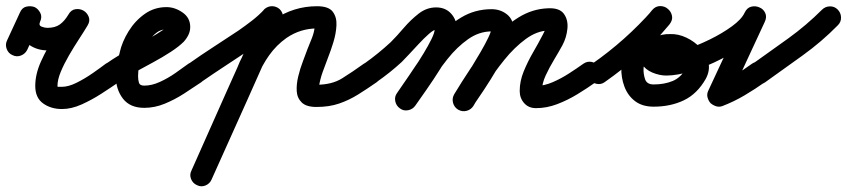

<svg xmlns="http://www.w3.org/2000/svg" viewBox="-38 -323 2858 648"><path d="M4 -137Q-10 -143 -15.5 -158Q-21 -173 -14 -187Q-3 -210 7.5 -233.5Q18 -257 29 -280Q37 -297 51.5 -300.5Q66 -304 79 -299Q91 -293 98 -279.5Q105 -266 97 -249Q92 -237 102.5 -233Q113 -229 122 -229Q148 -229 164 -240.5Q180 -252 193 -274Q202 -290 217 -292Q232 -294 244 -287Q256 -280 261.5 -266Q267 -252 257 -236Q245 -216 228 -190Q211 -164 194.5 -135.5Q178 -107 167 -80.5Q156 -54 156 -33Q156 -30 157 -30Q158 -30 171 -30Q193 -30 221 -44Q249 -58 275.5 -76.5Q302 -95 319 -108Q319 -108 319 -108Q319 -108 319 -108Q332 -117 347.5 -114Q363 -111 372 -99Q381 -86 378 -70.5Q375 -55 363 -46Q337 -28 304.5 -7Q272 14 237.5 29.5Q203 45 171 45Q134 45 107.5 26Q81 7 81 -33Q81 -73 100.5 -116Q120 -159 146 -199.5Q172 -240 193 -274Q202 -290 217 -292Q232 -294 244 -287Q256 -280 261.5 -266Q267 -252 257 -236Q234 -197 201 -175Q168 -153 122 -153Q88 -153 61.5 -171Q35 -189 24.5 -217.5Q14 -246 29 -280Q36 -297 50.5 -300.5Q65 -304 78 -298Q91 -292 98 -279Q105 -266 97 -249Q86 -225 75.5 -202Q65 -179 54 -155Q47 -141 32.5 -135.5Q18 -130 4 -137Z M310 -56Q301 -68 304 -83.5Q307 -99 320 -108Q366 -140 416.5 -166Q467 -192 514 -223Q518 -226 521.5 -228.5Q525 -231 528 -234Q530 -236 529.5 -236Q529 -236 529 -234Q529 -233 529 -232Q529 -239 529.5 -232Q530 -225 530 -224Q532 -220 530.5 -222Q529 -224 524 -224Q502 -224 484.5 -208Q467 -192 455.5 -170.5Q444 -149 440 -130Q440 -130 439 -129Q439 -127 439 -127Q434 -112 431 -97Q428 -82 428 -66Q428 -53 431 -43.5Q434 -34 449 -34Q474 -34 501.5 -46.5Q529 -59 554 -76.5Q579 -94 598 -108Q598 -108 598 -108Q598 -108 598 -108Q611 -117 626.5 -114Q642 -111 651 -99Q660 -86 657 -70.5Q654 -55 642 -46Q614 -27 583 -7Q552 13 518 27Q484 41 449 41Q401 41 377 10Q353 -21 353 -66Q353 -88 357 -108Q361 -128 367 -149Q367 -149 367 -147Q366 -146 366 -146Q374 -182 396 -217.5Q418 -253 450.5 -276Q483 -299 524 -299Q552 -299 578 -281Q604 -263 604 -232Q604 -218 598 -205.5Q592 -193 582 -182Q566 -166 538.5 -148Q511 -130 478.5 -112.5Q446 -95 415 -78Q384 -61 362 -46Q350 -37 334.5 -40Q319 -43 310 -56Z M641 -46Q629 -37 613.5 -40Q598 -43 589 -56Q580 -68 583 -83.5Q586 -99 599 -108Q640 -137 682.5 -164.5Q725 -192 767 -220Q790 -236 812 -253Q834 -270 853 -290Q864 -302 879.5 -302Q895 -302 906 -292Q917 -281 917.5 -265.5Q918 -250 907 -239Q885 -215 860 -195.5Q835 -176 809 -158Q767 -130 725 -102.5Q683 -75 641 -46Q641 -46 641 -46Q641 -46 641 -46ZM846 -280Q852 -294 866.5 -299.5Q881 -305 895 -299Q909 -292 915 -277.5Q921 -263 914 -249Q855 -116 795.5 17Q736 150 676 283Q670 297 655.5 303Q641 309 627 302Q613 296 607 281.5Q601 267 608 253Q667 120 726.5 -13.5Q786 -147 846 -280Q846 -280 846 -280Q846 -280 846 -280ZM831 -64Q825 -49 811 -42.5Q797 -36 783 -42Q768 -48 761.5 -62Q755 -76 761 -90Q780 -140 811.5 -183.5Q843 -227 887 -257Q953 -302 1032 -302Q1071 -302 1085 -283.5Q1099 -265 1097.5 -237Q1096 -209 1087 -180Q1078 -151 1070 -131Q1060 -105 1051 -80Q1042 -55 1038 -28Q1037 -26 1036 -29.5Q1035 -33 1034 -34Q1032 -36 1029.5 -36.5Q1027 -37 1030 -37Q1082 -37 1116.5 -58.5Q1151 -80 1190 -108Q1190 -108 1190 -108Q1190 -108 1190 -108Q1203 -117 1218.5 -114Q1234 -111 1243 -99Q1252 -86 1249 -70.5Q1246 -55 1234 -46Q1201 -23 1170.5 -4Q1140 15 1106.5 26.5Q1073 38 1030 38Q996 38 980.5 23Q965 8 963.5 -15Q962 -38 968.5 -65Q975 -92 984.5 -116.5Q994 -141 1000 -158Q1007 -175 1014.5 -194Q1022 -213 1024 -231Q1024 -239 1024.5 -235.5Q1025 -232 1031 -228Q1034 -226 1034 -226.5Q1034 -227 1032 -227Q976 -227 929 -195Q895 -171 870.5 -136.5Q846 -102 831 -64Q831 -64 831 -64Q831 -64 831 -64Z M1181 -56Q1172 -68 1175 -83.5Q1178 -99 1191 -108Q1239 -142 1281 -181Q1301 -201 1324.5 -228.5Q1348 -256 1375 -277Q1402 -298 1434 -298Q1466 -298 1485 -276.5Q1504 -255 1504 -224Q1504 -200 1488 -164.5Q1472 -129 1448.5 -91.5Q1425 -54 1401.5 -20.5Q1378 13 1364 33Q1364 33 1364 33Q1364 33 1364 33Q1355 46 1339.5 49Q1324 52 1312 43Q1299 34 1296 18.5Q1293 3 1302 -9Q1310 -21 1325 -42.5Q1340 -64 1358 -90.5Q1376 -117 1392 -143.5Q1408 -170 1418.5 -191.5Q1429 -213 1429 -224Q1429 -225 1428 -226.5Q1427 -228 1432 -224Q1433 -223 1434 -223Q1426 -223 1409.5 -208.5Q1393 -194 1374.5 -174Q1356 -154 1340 -137Q1324 -120 1318 -114Q1279 -78 1233 -46Q1221 -37 1205.5 -40Q1190 -43 1181 -56ZM1364 33Q1355 46 1339.5 49Q1324 52 1312 43Q1299 34 1296 18.5Q1293 3 1302 -9Q1331 -50 1363 -98.5Q1395 -147 1433.5 -191.5Q1472 -236 1518.5 -264Q1565 -292 1621 -292Q1651 -292 1673 -274.5Q1695 -257 1695 -225Q1695 -202 1679.5 -167Q1664 -132 1641 -93Q1618 -54 1595.5 -20Q1573 14 1559 34Q1559 34 1559 34Q1559 34 1559 34Q1551 47 1536 50.5Q1521 54 1508 45Q1495 37 1491.5 22Q1488 7 1497 -6Q1504 -17 1518.5 -40Q1533 -63 1550.5 -91.5Q1568 -120 1584 -147.5Q1600 -175 1610 -196Q1620 -217 1620 -225Q1620 -224 1621 -223Q1621 -222 1622 -220Q1626 -214 1624 -215.5Q1622 -217 1621 -217Q1579 -217 1541.5 -190.5Q1504 -164 1472 -123.5Q1440 -83 1413 -40.5Q1386 2 1364 33Q1364 33 1364 33Q1364 33 1364 33ZM1560 34Q1552 47 1537 51Q1522 55 1508 47Q1495 39 1491 24Q1487 9 1495 -5Q1519 -45 1551.5 -94Q1584 -143 1624 -188.5Q1664 -234 1711 -263.5Q1758 -293 1811 -295Q1850 -297 1865 -276.5Q1880 -256 1877 -226Q1874 -196 1860 -170Q1848 -148 1832 -121.5Q1816 -95 1803.5 -68Q1791 -41 1791 -16Q1791 -19 1788 -23Q1781 -32 1772 -32Q1771 -32 1771 -33Q1798 -33 1827 -45.5Q1856 -58 1883 -75.5Q1910 -93 1931 -108Q1931 -108 1931 -108Q1931 -108 1931 -108Q1944 -117 1959 -114Q1974 -111 1983 -98Q1992 -85 1989 -70Q1986 -55 1973 -46Q1945 -26 1911.5 -5.5Q1878 15 1842.5 28.5Q1807 42 1771 42Q1746 42 1731 25Q1716 8 1716 -16Q1716 -49 1729.5 -82Q1743 -115 1761 -146Q1779 -177 1794 -206Q1800 -217 1803 -226Q1804 -228 1803.5 -231.5Q1803 -235 1805 -233Q1807 -230 1811 -225Q1815 -220 1813 -220Q1774 -219 1736 -191Q1698 -163 1664.5 -121.5Q1631 -80 1604 -38Q1577 4 1560 34Q1560 34 1560 34Q1560 34 1560 34Z M2003 -46Q1991 -37 1975.5 -40Q1960 -43 1951 -56Q1942 -68 1945 -83.5Q1948 -99 1961 -108Q2017 -147 2068 -192.5Q2119 -238 2164 -289Q2176 -303 2191 -302.5Q2206 -302 2216 -293Q2227 -284 2230 -269.5Q2233 -255 2221 -240Q2203 -219 2183 -196Q2163 -173 2149 -147.5Q2135 -122 2134 -92Q2134 -92 2134 -92Q2134 -93 2134 -93Q2133 -74 2139 -56Q2145 -38 2168 -38Q2204 -38 2232 -49.5Q2260 -61 2278 -93Q2283 -102 2272 -111.5Q2261 -121 2246.5 -127.5Q2232 -134 2224 -134Q2224 -134 2224 -134Q2224 -134 2224 -134Q2218 -134 2209 -132Q2200 -130 2197 -123Q2197 -122 2198 -128.5Q2199 -135 2196 -141Q2192 -150 2196 -146.5Q2200 -143 2211 -143Q2236 -143 2275.5 -156Q2315 -169 2357 -189.5Q2399 -210 2432 -234Q2465 -258 2475 -280Q2483 -297 2497.5 -300.5Q2512 -304 2525 -298Q2538 -293 2544.5 -279.5Q2551 -266 2543 -249Q2512 -183 2481.5 -116.5Q2451 -50 2420 16Q2415 26 2403 21.5Q2391 17 2380 5Q2370 -6 2365.5 -18.5Q2361 -31 2372 -35Q2407 -48 2438.5 -67Q2470 -86 2500 -108Q2500 -108 2500 -108Q2500 -108 2500 -108Q2513 -117 2528.5 -114Q2544 -111 2553 -99Q2562 -86 2559 -70.5Q2556 -55 2544 -46Q2510 -22 2474.5 -1Q2439 20 2400 35Q2389 39 2378.5 35.5Q2368 32 2360 25Q2353 17 2350 6Q2347 -5 2352 -16Q2383 -82 2413.5 -148Q2444 -214 2475 -280Q2483 -297 2497.5 -300.5Q2512 -304 2525 -298Q2538 -292 2544.5 -279Q2551 -266 2543 -249Q2527 -214 2487 -182Q2447 -150 2396.5 -124Q2346 -98 2296.5 -83Q2247 -68 2211 -68Q2188 -68 2164 -78Q2140 -88 2128 -107.5Q2116 -127 2129 -155Q2142 -183 2168.5 -196Q2195 -209 2225 -208Q2225 -208 2224 -208Q2224 -208 2224 -208Q2251 -209 2278.5 -196Q2306 -183 2326.5 -161Q2347 -139 2353 -112Q2359 -85 2344 -57Q2315 -6 2270 15.5Q2225 37 2168 37Q2130 37 2105.5 18.5Q2081 0 2069.5 -30.5Q2058 -61 2059 -95Q2059 -95 2059 -96Q2059 -96 2059 -96Q2061 -135 2077 -168Q2093 -201 2116 -230.5Q2139 -260 2163 -289Q2175 -303 2190 -302Q2205 -301 2216 -292Q2227 -283 2229.5 -268Q2232 -253 2220 -240Q2172 -185 2117.5 -136.5Q2063 -88 2003 -46Q2003 -46 2003 -46Q2003 -46 2003 -46Z M2491 -54Q2482 -67 2485 -82Q2488 -97 2500 -106Q2561 -149 2622.5 -193.5Q2684 -238 2736 -290Q2736 -290 2736 -290Q2736 -290 2736 -290Q2747 -301 2762.5 -301.5Q2778 -302 2789 -291Q2800 -280 2800.5 -264.5Q2801 -249 2790 -238Q2735 -182 2671 -136Q2607 -90 2544 -45Q2531 -36 2515.5 -38.5Q2500 -41 2491 -54Z"/></svg>

Font: FRB American Cursive Guidelines Extrabold
Style: Bold Italic
Weight: 800
Italic angle: -25°
Version: Version 2.0;Modular Font Editor K font №1